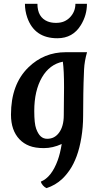

<svg xmlns="http://www.w3.org/2000/svg" viewBox="-20 -767 519 1007"><path d="M303.7 -11.7Q256.3 9.8 210.4 9.8Q164.6 9.8 134.3 -2Q104 -13.7 82.5 -36.1Q37.6 -83 37.6 -165.5Q37.6 -324.7 128.9 -413.6Q210.4 -493.2 325.2 -493.2H436.5Q422.9 -445.8 420.9 -402.3Q418.9 -358.9 418.2 -331.3Q417.5 -303.7 417 -275.4Q416 -218.8 416 -159.7Q416 -100.6 406.7 -45.2Q397.5 10.3 382.1 51.8Q366.7 93.3 346.9 122.6Q327.1 151.9 305.7 171.9Q270.5 204.6 224.1 219.7Q214.4 215.8 205.3 205.6Q196.3 195.3 194.3 185.5Q250 163.1 282.7 73.7Q295.4 39.1 303.7 -11.7ZM314.5 -163.1 315.9 -309.6Q315.9 -397.9 309.6 -443.4Q240.2 -429.7 200.2 -361.3Q159.7 -291.5 159.7 -185.1Q159.7 -119.1 169.7 -91.8Q179.7 -64.5 193.6 -51.8Q207.5 -39.1 227.3 -39.1Q247.1 -39.1 262.2 -46.9Q277.3 -54.7 289.1 -70.3Q314.5 -104 314.5 -163.1ZM230.5 -654.3Q249.5 -647 273.7 -647Q297.9 -647 315.7 -654.5Q333.5 -662.1 346.7 -675.8Q375.5 -705.6 375.5 -747.1H436Q436 -687.5 404.3 -635.7Q362.3 -566.4 280.8 -566.4Q161.1 -566.4 123 -674.8Q110.8 -710.4 110.8 -747.1H176.3Q176.3 -675.8 230.5 -654.3Z"/></svg>

Font: Amarante
Style: Regular
Weight: 400
Designer: Karolina Lach
Foundry: Sorkin Type Co.
Version: Version 1.001